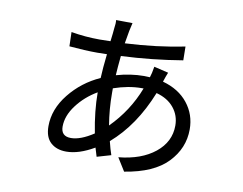

<svg xmlns="http://www.w3.org/2000/svg" viewBox="-76 -766 1153 910"><g transform="rotate(10 500.0 -310.5)"><path d="M453.1 -339.8V-317.4Q453.1 -239.3 465.8 -163.1Q552.7 -250 596.7 -364.3H586.9Q524.4 -364.3 453.1 -339.8ZM385.7 -308.6Q327.1 -274.4 288.6 -223.1Q250 -171.9 250 -120.1Q250 -73.2 297.9 -73.2Q343.8 -73.2 406.2 -114.3Q385.7 -218.8 385.7 -308.6ZM628.9 -474.6 698.2 -458Q690.4 -439.5 681.6 -412.1Q759.8 -390.6 802.7 -336.4Q845.7 -282.2 845.7 -210.9Q845.7 -120.1 779.8 -51.3Q713.9 17.6 574.2 40L535.2 -22.5Q644.5 -33.2 710 -85.9Q775.4 -138.7 775.4 -216.8Q775.4 -265.6 745.6 -302.2Q715.8 -338.9 661.1 -353.5Q594.7 -187.5 482.4 -90.8Q492.2 -50.8 501 -26.4L433.6 -6.8Q421.9 -43 420.9 -48.8Q347.7 -5.9 287.1 -5.9Q240.2 -5.9 211.9 -31.7Q183.6 -57.6 183.6 -110.4Q183.6 -192.4 242.2 -265.6Q300.8 -338.9 387.7 -377.9Q389.6 -423.8 397.5 -494.1Q381.8 -493.2 350.6 -493.2Q293 -493.2 215.8 -500L213.9 -568.4Q282.2 -556.6 350.6 -556.6Q386.7 -556.6 403.3 -557.6Q405.3 -572.3 407.7 -594.7Q410.2 -617.2 410.2 -621.1Q414.1 -645.5 412.1 -661.1L491.2 -660.2Q489.3 -653.3 482.4 -621.1Q472.7 -566.4 471.7 -559.6Q626 -567.4 757.8 -594.7L758.8 -528.3Q613.3 -503.9 463.9 -497.1Q458 -438.5 456.1 -403.3Q525.4 -422.9 588.9 -422.9Q608.4 -422.9 617.2 -421.9V-422.9Q623 -438.5 628.9 -474.6Z"/></g></svg>

Font: GenEi Gothic M Regular
Style: Regular
Weight: 400
Designer: o_tamon (Modified); [Source Han Sans]
Ryoko NISHIZUKA  (kana & ideographs); Paul D. Hunt (Latin, Greek & Cyrillic); Wenl
Version: Version 1.1a;Original Version 1.004